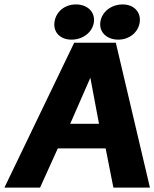

<svg xmlns="http://www.w3.org/2000/svg" viewBox="-22 -847 697 867"><path d="M609 -747C615 -792 583 -827 532 -827C480 -827 437 -793 431 -747C425 -702 460 -668 512 -668C563 -668 603 -702 609 -747ZM402 -747C408 -793 373 -827 321 -827C269 -827 230 -793 224 -747C218 -702 249 -668 301 -668C353 -668 396 -702 402 -747ZM386 -496 425 -288H295ZM655 0 501 -654H313L-2 0H159L239 -177H455L490 0Z"/></svg>

Font: Falling Sky
Style: ExBdObl
Weight: 400
Designer: Paul D. Hunt
Foundry: Adobe Systems Incorporated
Version: Version 1.02